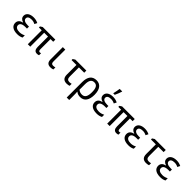

<svg xmlns="http://www.w3.org/2000/svg" viewBox="384 -2540 4531 4531"><g transform="rotate(45 2650.0 -274.0)"><path d="M299 10C364 10 409 -2 449 -24V-99C411 -78 365 -61 305 -61C225 -61 165 -90 165 -154C165 -212 215 -247 321 -247H373V-314H331C234 -314 181 -344 181 -398C181 -448 224 -476 302 -476C344 -476 379 -468 420 -446L453 -511C405 -535 360 -547 300 -547C181 -547 101 -493 101 -406C101 -346 139 -304 205 -286V-281C131 -265 80 -223 80 -146C80 -56 150 10 299 10Z M957 8C983 8 1007 3 1019 -4V-72C1008 -67 994 -64 981 -64C955 -64 941 -82 941 -130V-465H1030V-536H609L553 -500V-465H647V0H729V-465H857V-119C857 -37 890 8 957 8Z M1409 10C1441 10 1475 4 1495 -6V-74C1482 -69 1451 -63 1427 -63C1382 -63 1363 -85 1363 -138V-536H1280V-132C1280 -30 1324 10 1409 10Z M1951 11C1984 11 2024 4 2040 -4V-71C2021 -65 1993 -61 1971 -61C1916 -61 1887 -91 1887 -160V-466H2064V-537H1698L1642 -501V-466H1805V-146C1805 -36 1857 11 1951 11Z M2186 -276V240H2269V98C2269 53 2268 5 2264 -34H2269C2301 -6 2346 10 2402 10C2537 10 2606 -93 2606 -269C2606 -454 2527 -547 2399 -547C2257 -547 2186 -451 2186 -276ZM2389 -61C2341 -61 2299 -76 2269 -105V-282C2269 -413 2309 -475 2396 -475C2483 -475 2520 -409 2520 -269C2520 -130 2481 -61 2389 -61Z M2893 -616V-606H2942C2968 -657 2996 -732 3010 -779V-788H2926C2921 -751 2903 -652 2893 -616ZM2949 10C3014 10 3059 -2 3099 -24V-99C3061 -78 3015 -61 2955 -61C2875 -61 2815 -90 2815 -154C2815 -212 2865 -247 2971 -247H3023V-314H2981C2884 -314 2831 -344 2831 -398C2831 -448 2874 -476 2952 -476C2994 -476 3029 -468 3070 -446L3103 -511C3055 -535 3010 -547 2950 -547C2831 -547 2751 -493 2751 -406C2751 -346 2789 -304 2855 -286V-281C2781 -265 2730 -223 2730 -146C2730 -56 2800 10 2949 10Z M3607 8C3633 8 3657 3 3669 -4V-72C3658 -67 3644 -64 3631 -64C3605 -64 3591 -82 3591 -130V-465H3680V-536H3259L3203 -500V-465H3297V0H3379V-465H3507V-119C3507 -37 3540 8 3607 8Z M4009 10C4074 10 4119 -2 4159 -24V-99C4121 -78 4075 -61 4015 -61C3935 -61 3875 -90 3875 -154C3875 -212 3925 -247 4031 -247H4083V-314H4041C3944 -314 3891 -344 3891 -398C3891 -448 3934 -476 4012 -476C4054 -476 4089 -468 4130 -446L4163 -511C4115 -535 4070 -547 4010 -547C3891 -547 3811 -493 3811 -406C3811 -346 3849 -304 3915 -286V-281C3841 -265 3790 -223 3790 -146C3790 -56 3860 10 4009 10Z M4601 11C4634 11 4674 4 4690 -4V-71C4671 -65 4643 -61 4621 -61C4566 -61 4537 -91 4537 -160V-466H4714V-537H4348L4292 -501V-466H4455V-146C4455 -36 4507 11 4601 11Z M5069 10C5134 10 5179 -2 5219 -24V-99C5181 -78 5135 -61 5075 -61C4995 -61 4935 -90 4935 -154C4935 -212 4985 -247 5091 -247H5143V-314H5101C5004 -314 4951 -344 4951 -398C4951 -448 4994 -476 5072 -476C5114 -476 5149 -468 5190 -446L5223 -511C5175 -535 5130 -547 5070 -547C4951 -547 4871 -493 4871 -406C4871 -346 4909 -304 4975 -286V-281C4901 -265 4850 -223 4850 -146C4850 -56 4920 10 5069 10Z"/></g></svg>

Font: Noto Sans Mono Condensed
Style: Regular
Weight: 400
Width: 3
Designer: Monotype Design Team
Foundry: Monotype Imaging Inc.
Version: Version 2.014